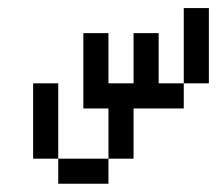

<svg xmlns="http://www.w3.org/2000/svg" viewBox="-20 -395 540 478"><path d="M125 0V62.5H250V0ZM125 0V-187.5H62.5V0ZM250 0H312.5Q312.5 0 312.5 -125H437.5V-187.5H375Q375 -187.5 375 -312.5H312.5Q312.5 -312.5 312.5 -187.5H250Q250 -187.5 250 -312.5H187.5V-125H250Q250 -125 250 0ZM437.5 -187.5H500V-375H437.5Z"/></svg>

Font: Unifont
Style: Regular
Weight: 500
Version: Version 15.1.04